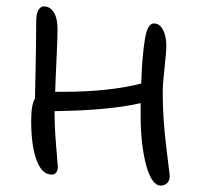

<svg xmlns="http://www.w3.org/2000/svg" viewBox="-20 -537 619 598"><path d="M141.1 6.8Q110.4 6.8 93.8 -38.1Q77.1 -83 77.1 -161.1Q77.1 -210.9 88.9 -230Q92.8 -392.1 92.8 -472.2Q92.8 -493.2 99.4 -505.1Q106 -517.1 117.2 -517.1Q135.3 -517.1 147.2 -499Q159.2 -481 159.2 -445.8Q159.2 -419.9 155.8 -347.4Q152.3 -274.9 151.9 -251H173.8Q320.3 -251 419.9 -276.9Q422.4 -360.8 431.2 -414.1Q439 -463.9 459 -463.9Q477.5 -463.9 487.8 -444.1Q498 -424.3 498 -394Q498 -374 492.4 -325Q486.8 -275.9 486.8 -248Q486.8 -168.9 497.8 -79.1Q508.8 10.7 508.8 11.2Q508.8 24.9 500.7 33Q492.7 41 481 41Q452.1 41 435.1 -23.2Q418 -87.4 418 -178.2V-215.8Q318.8 -192.9 149.9 -190.9Q149.9 -140.6 155 -80.3Q160.2 -20 160.2 -17.1Q160.2 -6.3 155 0.2Q149.9 6.8 141.1 6.8Z"/></svg>

Font: Shantell Sans Irregular Bouncy
Style: Regular
Weight: 300
Designer: Stephen Nixon, Anya Danilova, Shantell Martin
Foundry: Arrow Type
Version: Version 1.006;[9816181b4]